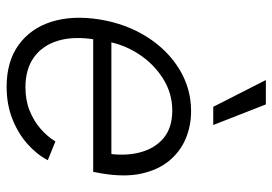

<svg xmlns="http://www.w3.org/2000/svg" viewBox="-143 -679 834 588"><g transform="rotate(90 274.0 -385.0)"><path d="M245.6 11.7Q168.5 11.7 117.7 -24.9Q66.9 -61.5 46.6 -125.7Q26.4 -189.9 39.6 -273.4Q53.2 -355.5 93.3 -418.5Q133.3 -481.4 192.1 -517.3Q251 -553.2 320.3 -553.2Q365.7 -553.2 405 -536.6Q444.3 -520 472.4 -486.1Q500.5 -452.1 511.7 -400.9Q522.9 -349.6 511.2 -279.8L506.3 -253.4H80.1L89.4 -309.1H481.9L449.2 -290Q459 -349.1 447 -395.5Q435.1 -441.9 403.1 -468.8Q371.1 -495.6 318.8 -495.6Q265.6 -495.6 220.7 -467.3Q175.8 -439 145.8 -393.1Q115.7 -347.2 106.4 -292.5L101.1 -259.8Q90.3 -194.3 104.5 -146.5Q118.7 -98.6 155 -72.3Q191.4 -45.9 247.1 -45.9Q287.1 -45.9 319.1 -58.8Q351.1 -71.8 375 -92.8Q398.9 -113.8 413.1 -137.7L470.7 -114.3Q452.6 -80.1 420.2 -51.5Q387.7 -22.9 343.5 -5.6Q299.3 11.7 245.6 11.7ZM307.1 -621.1 225.1 -782.2H299.8L362.8 -621.1Z"/></g></svg>

Font: Inter Tight Light
Style: Italic
Weight: 300
Italic angle: -9.39999°
Designer: Rasmus Andersson
Foundry: rsms
Version: Version 3.004